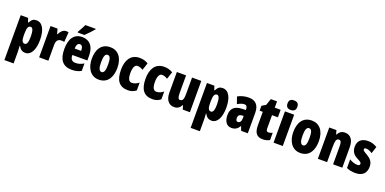

<svg xmlns="http://www.w3.org/2000/svg" viewBox="-7 -1862 6395 3188"><g transform="rotate(20 3190.5 -268.0)"><path d="M329 -563C280 -563 249 -550 213 -482H205L181 -553H50V240H213V35C213 14 211 -21 208 -71H213C243 -14 283 10 333 10C431 10 493 -98 493 -275C493 -454 432 -563 329 -563ZM275 -428C310 -428 329 -378 329 -273C329 -177 311 -129 274 -129C231 -129 213 -168 213 -256V-288C213 -388 231 -428 275 -428Z M849 -563C794 -563 752 -510 733 -465H725L701 -553H577V0H740V-278C740 -350 767 -389 831 -389C852 -389 868 -387 881 -383L894 -557C874 -562 862 -563 849 -563Z M1298 -756V-766H1116C1094 -722 1069 -673 1037 -620V-606H1156C1206 -653 1270 -722 1298 -756ZM1137 -562C996 -562 922 -459 922 -274C922 -90 992 10 1152 10C1216 10 1270 -2 1319 -30V-162C1267 -131 1227 -119 1176 -119C1112 -119 1082 -151 1082 -225H1347V-310C1347 -472 1269 -562 1137 -562ZM1141 -437C1174 -437 1196 -409 1196 -339H1082C1082 -411 1107 -437 1141 -437Z M1858 -278C1858 -460 1768 -563 1634 -563C1472 -563 1406 -437 1406 -278C1406 -131 1475 10 1632 10C1802 10 1858 -135 1858 -278ZM1571 -276C1571 -380 1590 -428 1633 -428C1678 -428 1694 -379 1694 -278C1694 -176 1678 -125 1633 -125C1590 -125 1571 -177 1571 -276Z M2147 10C2202 10 2249 -6 2289 -39V-177C2249 -145 2207 -128 2165 -128C2115 -128 2089 -177 2089 -274C2089 -371 2117 -425 2161 -425C2195 -425 2227 -414 2260 -392L2303 -521C2259 -549 2211 -563 2150 -563C1992 -563 1924 -436 1924 -274C1924 -78 1998 10 2147 10Z M2581 10C2636 10 2683 -6 2723 -39V-177C2683 -145 2641 -128 2599 -128C2549 -128 2523 -177 2523 -274C2523 -371 2551 -425 2595 -425C2629 -425 2661 -414 2694 -392L2737 -521C2693 -549 2645 -563 2584 -563C2426 -563 2358 -436 2358 -274C2358 -78 2432 10 2581 10Z M3241 -553H3078V-280C3078 -191 3073 -134 3015 -134C2983 -134 2972 -172 2972 -246V-553H2809V-193C2809 -64 2866 10 2963 10C3022 10 3061 -16 3087 -68H3095L3114 0H3241Z M3620 -563C3571 -563 3540 -550 3504 -482H3496L3472 -553H3341V240H3504V35C3504 14 3502 -21 3499 -71H3504C3534 -14 3574 10 3624 10C3722 10 3784 -98 3784 -275C3784 -454 3723 -563 3620 -563ZM3566 -428C3601 -428 3620 -378 3620 -273C3620 -177 3602 -129 3565 -129C3522 -129 3504 -168 3504 -256V-288C3504 -388 3522 -428 3566 -428Z M4084 -563C4008 -563 3940 -545 3886 -513L3928 -393C3978 -421 4016 -434 4048 -434C4084 -434 4101 -411 4101 -366V-352L4029 -349C3907 -344 3842 -287 3842 -169C3842 -79 3879 10 3974 10C4043 10 4080 -17 4116 -73H4119L4146 0H4264V-363C4264 -498 4194 -563 4084 -563ZM4071 -245 4101 -247V-198C4101 -151 4076 -119 4044 -119C4018 -119 4005 -138 4005 -176C4005 -220 4027 -243 4071 -245Z M4579 -130C4552 -130 4539 -148 4539 -184V-420H4643V-553H4539V-664H4429L4390 -548L4320 -506V-420H4376V-182C4376 -52 4421 10 4530 10C4575 10 4614 -1 4650 -21V-149C4623 -137 4599 -130 4579 -130Z M4800 -776C4740 -776 4714 -748 4714 -691C4714 -635 4743 -607 4800 -607C4857 -607 4887 -635 4887 -691C4887 -747 4860 -776 4800 -776ZM4882 -553H4719V0H4882Z M5418 -278C5418 -460 5328 -563 5194 -563C5032 -563 4966 -437 4966 -278C4966 -131 5035 10 5192 10C5362 10 5418 -135 5418 -278ZM5131 -276C5131 -380 5150 -428 5193 -428C5238 -428 5254 -379 5254 -278C5254 -176 5238 -125 5193 -125C5150 -125 5131 -177 5131 -276Z M5781 -563C5722 -563 5682 -537 5657 -485H5648L5629 -553H5502V0H5665V-253C5665 -378 5677 -419 5723 -419C5763 -419 5771 -381 5771 -308V0H5934V-360C5934 -489 5877 -563 5781 -563Z M6356 -170C6356 -255 6310 -304 6243 -342C6172 -384 6165 -390 6165 -408C6165 -426 6176 -434 6199 -434C6237 -434 6275 -415 6308 -393L6348 -516C6295 -547 6246 -563 6189 -563C6074 -563 6008 -503 6008 -400C6008 -322 6043 -265 6112 -231C6189 -193 6195 -179 6195 -161C6195 -138 6180 -129 6150 -129C6100 -129 6050 -150 6009 -174V-21C6060 2 6112 10 6167 10C6286 10 6356 -51 6356 -170Z"/></g></svg>

Font: Noto Sans Bengali ExtraCondensed Black
Style: Regular
Weight: 900
Width: 2
Designer: Joana Ranito - Universal Thirst; Jelle Bosma - Monotype Design Team
Foundry: Universal Thirst ehf.
Version: Version 3.000